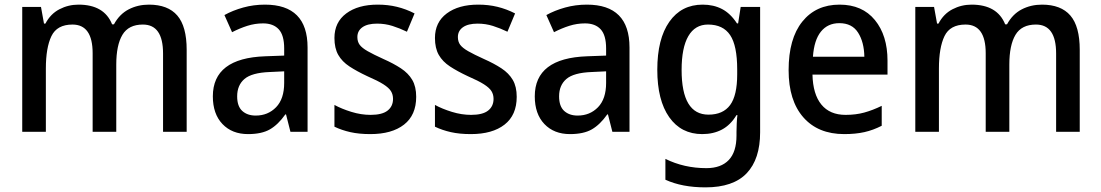

<svg xmlns="http://www.w3.org/2000/svg" viewBox="-20 -569 4755 829"><path d="M623 -549Q705 -549 745.5 -502Q786 -455 786 -354V0H684V-338Q684 -463 597 -463Q535 -463 508.5 -418.5Q482 -374 482 -290V0H380V-339Q380 -463 293 -463Q226 -463 202 -413Q178 -363 178 -273V0H76V-539H157L170 -467H176Q198 -509 236.5 -529Q275 -549 319 -549Q430 -549 464 -464H472Q496 -508 535.5 -528.5Q575 -549 623 -549Z M1124 -549Q1308 -549 1308 -364V0H1234L1215 -75H1212Q1181 -31 1145.5 -10.5Q1110 10 1051 10Q982 10 940.5 -33.5Q899 -77 899 -153Q899 -318 1125 -326L1207 -329V-360Q1207 -417 1183.5 -442.5Q1160 -468 1116 -468Q1081 -468 1048 -457.5Q1015 -447 982 -430L949 -504Q985 -524 1030 -536.5Q1075 -549 1124 -549ZM1144 -258Q1067 -255 1035.5 -228Q1004 -201 1004 -153Q1004 -110 1026 -90Q1048 -70 1084 -70Q1137 -70 1172 -106Q1207 -142 1207 -211V-261Z M1777 -151Q1777 -72 1724.5 -31Q1672 10 1579 10Q1530 10 1492.5 1.5Q1455 -7 1424 -22V-116Q1455 -99 1497 -86Q1539 -73 1580 -73Q1630 -73 1653.5 -91.5Q1677 -110 1677 -142Q1677 -161 1668 -175.5Q1659 -190 1635.5 -205Q1612 -220 1566 -240Q1521 -261 1489 -282Q1457 -303 1440.5 -332Q1424 -361 1424 -405Q1424 -473 1475 -511Q1526 -549 1611 -549Q1655 -549 1694 -539.5Q1733 -530 1770 -511L1737 -432Q1706 -447 1674.5 -457Q1643 -467 1608 -467Q1567 -467 1545 -451.5Q1523 -436 1523 -409Q1523 -389 1533 -375.5Q1543 -362 1567.5 -348Q1592 -334 1636 -314Q1679 -295 1711 -274Q1743 -253 1760 -224Q1777 -195 1777 -151Z M2211 -151Q2211 -72 2158.5 -31Q2106 10 2013 10Q1964 10 1926.5 1.5Q1889 -7 1858 -22V-116Q1889 -99 1931 -86Q1973 -73 2014 -73Q2064 -73 2087.5 -91.5Q2111 -110 2111 -142Q2111 -161 2102 -175.5Q2093 -190 2069.5 -205Q2046 -220 2000 -240Q1955 -261 1923 -282Q1891 -303 1874.5 -332Q1858 -361 1858 -405Q1858 -473 1909 -511Q1960 -549 2045 -549Q2089 -549 2128 -539.5Q2167 -530 2204 -511L2171 -432Q2140 -447 2108.5 -457Q2077 -467 2042 -467Q2001 -467 1979 -451.5Q1957 -436 1957 -409Q1957 -389 1967 -375.5Q1977 -362 2001.5 -348Q2026 -334 2070 -314Q2113 -295 2145 -274Q2177 -253 2194 -224Q2211 -195 2211 -151Z M2514 -549Q2698 -549 2698 -364V0H2624L2605 -75H2602Q2571 -31 2535.5 -10.5Q2500 10 2441 10Q2372 10 2330.5 -33.5Q2289 -77 2289 -153Q2289 -318 2515 -326L2597 -329V-360Q2597 -417 2573.5 -442.5Q2550 -468 2506 -468Q2471 -468 2438 -457.5Q2405 -447 2372 -430L2339 -504Q2375 -524 2420 -536.5Q2465 -549 2514 -549ZM2534 -258Q2457 -255 2425.5 -228Q2394 -201 2394 -153Q2394 -110 2416 -90Q2438 -70 2474 -70Q2527 -70 2562 -106Q2597 -142 2597 -211V-261Z M3014 -549Q3061 -549 3097.5 -530Q3134 -511 3162 -468H3167L3178 -539H3262V2Q3262 118 3204 179Q3146 240 3026 240Q2925 240 2853 207V117Q2934 157 3030 157Q3093 157 3126.5 122Q3160 87 3160 16V0Q3160 -15 3161 -36.5Q3162 -58 3164 -72H3160Q3134 -29 3097 -9.5Q3060 10 3012 10Q2921 10 2869.5 -63Q2818 -136 2818 -268Q2818 -401 2870 -475Q2922 -549 3014 -549ZM3037 -463Q2981 -463 2952 -413Q2923 -363 2923 -267Q2923 -74 3039 -74Q3102 -74 3132.5 -115.5Q3163 -157 3163 -248V-269Q3163 -372 3132.5 -417.5Q3102 -463 3037 -463Z M3605 -549Q3703 -549 3757.5 -482.5Q3812 -416 3812 -307V-247H3488Q3490 -162 3526.5 -117.5Q3563 -73 3631 -73Q3675 -73 3711.5 -83Q3748 -93 3787 -112V-26Q3750 -7 3712 1.5Q3674 10 3625 10Q3512 10 3448.5 -62.5Q3385 -135 3385 -266Q3385 -402 3444 -475.5Q3503 -549 3605 -549ZM3604 -469Q3554 -469 3524.5 -432.5Q3495 -396 3490 -324H3712Q3711 -387 3685 -428Q3659 -469 3604 -469Z M4479 -549Q4561 -549 4601.5 -502Q4642 -455 4642 -354V0H4540V-338Q4540 -463 4453 -463Q4391 -463 4364.5 -418.5Q4338 -374 4338 -290V0H4236V-339Q4236 -463 4149 -463Q4082 -463 4058 -413Q4034 -363 4034 -273V0H3932V-539H4013L4026 -467H4032Q4054 -509 4092.5 -529Q4131 -549 4175 -549Q4286 -549 4320 -464H4328Q4352 -508 4391.5 -528.5Q4431 -549 4479 -549Z"/></svg>

Font: Noto Sans Sinhala UI SemiCondensed Medium
Style: Regular
Weight: 500
Width: 4
Designer: Jelle Bosma - Monotype Design Team
Foundry: Monotype Imaging Inc.
Version: Version 2.006; ttfautohint (v1.8.4.7-5d5b)